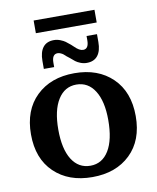

<svg xmlns="http://www.w3.org/2000/svg" viewBox="-90 -887 789 967"><g transform="rotate(-10 304.0 -403.0)"><path d="M148.9 -752V-816.9H460V-752ZM157.2 -608.9Q157.2 -653.8 176 -678Q194.8 -702.1 231.9 -702.1Q248.5 -702.1 264.4 -695.8Q280.3 -689.5 289.1 -683.1Q297.9 -676.8 313 -664.1L326.2 -651.9Q350.1 -627.9 369.1 -627.9Q397.9 -627.9 397.9 -671.9V-693.8H451.2V-653.8Q451.2 -608.4 432.1 -584.2Q413.1 -560.1 376 -560.1Q359.4 -560.1 344 -566.2Q328.6 -572.3 319.1 -579.6Q309.6 -586.9 295.9 -599.1L280.8 -610.8Q272.5 -618.7 267.6 -622.6Q262.7 -626.5 254.6 -630.1Q246.6 -633.8 238.8 -633.8Q210 -633.8 210 -589.8V-567.9H157.2ZM498.5 -59.3Q425.3 11.2 304.2 11.2Q183.1 11.2 109.6 -59.3Q36.1 -129.9 36.1 -253.9Q36.1 -377.9 109.6 -449Q183.1 -520 304.2 -520Q425.3 -520 498.5 -449Q571.8 -377.9 571.8 -253.9Q571.8 -129.9 498.5 -59.3ZM432.1 -258.8Q432.1 -354.5 398.2 -408.2Q364.3 -461.9 304.2 -461.9Q244.1 -461.9 210 -407.2Q175.8 -352.5 175.8 -253.9Q175.8 -154.8 209.7 -100.8Q243.7 -46.9 304.2 -46.9Q364.7 -46.9 398.4 -102.1Q432.1 -157.2 432.1 -258.8Z"/></g></svg>

Font: Montagu Slab 144pt Medium
Style: Regular
Weight: 500
Designer: Florian Karsten
Foundry: Florian Karsten
Version: Version 1.000